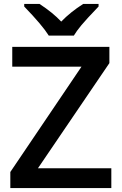

<svg xmlns="http://www.w3.org/2000/svg" viewBox="-20 -951 615 971"><path d="M32.2 0ZM543 0H32.2V-81.1L392.1 -613.8H42V-713.9H533.2V-631.8L171.9 -100.1H543ZM478.5 -931.2V-918Q417 -854 391.8 -823.7Q366.7 -793.5 353.5 -771H226.6Q194.8 -822.3 102.5 -918V-931.2H179.7Q247.1 -887.2 289.6 -841.8Q336.9 -890.6 400.9 -931.2Z"/></svg>

Font: Open Sans Semibold
Style: Regular
Weight: 600
Foundry: Ascender Corporation
Version: Version 1.10; ttfautohint (v1.5.65-e2d9)